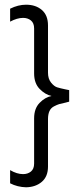

<svg xmlns="http://www.w3.org/2000/svg" viewBox="-20 -739 331 816"><path d="M199 -331Q172 -337 148.5 -361Q125 -385 125 -427V-618Q125 -641 111.5 -652Q98 -663 78 -663Q53 -663 23 -647V-702Q57 -719 91 -719Q132 -719 158 -696.5Q184 -674 184 -631V-430Q184 -404 197 -388Q210 -372 222.5 -368Q235 -364 259 -359L274 -356V-307L259 -303Q240 -299 231.5 -296.5Q223 -294 209.5 -287Q196 -280 190 -266.5Q184 -253 184 -233V-31Q184 11 158 33.5Q132 56 91 57Q54 56 23 40V-16Q52 1 78 1Q98 1 111.5 -10Q125 -21 125 -44V-236Q125 -278 148.5 -302Q172 -326 199 -331Z"/></svg>

Font: Roundo
Style: Regular
Weight: 400
Designer: Namrata Goyal (Gurmukhi), Shiva Nallaperumal (Latin)
Foundry: Indian Type Foundry
Version: Version 1.000;PS 1.0;hotconv 1.0.88;makeotf.lib2.5.647800